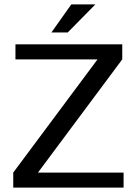

<svg xmlns="http://www.w3.org/2000/svg" viewBox="-20 -850 620 870"><path d="M303 -830H412L287 -703H213ZM40 -68 422 -581H50V-649H534V-581L152 -68H540V0H40Z"/></svg>

Font: Play
Style: Regular
Weight: 400
Designer: Jonas Hecksher (Cyrillic expansion: Cyreal)
Foundry: Jonas Hecksher, Playtype, e-types AS
Version: Version 2.101; ttfautohint (v1.5.65-e2d9)